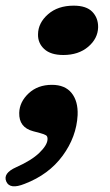

<svg xmlns="http://www.w3.org/2000/svg" viewBox="-48 -468 390 679"><path d="M69 -4Q18.5 -17.5 20 -69Q21 -107.5 53.2 -137.8Q85.5 -168 135.5 -168Q182 -168 205.2 -139Q228.5 -110 226.5 -61Q222.5 16 173.5 82.8Q124.5 149.5 39.5 182Q-13.5 203.5 -26 173.5Q-38 144.5 9 123.5Q63 99.5 90.8 72.8Q118.5 46 120 26Q121 14.5 114.8 10.5Q108.5 6.5 93.5 2.5ZM176 -273.5Q131 -273.5 108.2 -294.8Q85.5 -316 86.5 -347Q87 -387 121.8 -417.5Q156.5 -448 212.5 -448Q257.5 -448 278.5 -426.2Q299.5 -404.5 299 -371.5Q298 -331.5 263.8 -302.5Q229.5 -273.5 176 -273.5Z"/></svg>

Font: Fraunces 72pt SuperSoft
Style: Bold Italic
Weight: 700
Italic angle: -16°
Version: Version 1.000;[0bf87f6ff]